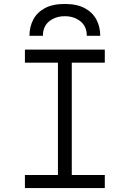

<svg xmlns="http://www.w3.org/2000/svg" viewBox="-20 -951 656 971"><path d="M273 0V-700H343V0ZM106 0V-66H510V0ZM106 -634V-700H510V-634ZM129 -770Q129 -814.5 147.8 -851Q166.5 -887.5 206 -909.2Q245.5 -931 308 -931Q370 -931 409.5 -909.2Q449 -887.5 468 -851Q487 -814.5 487 -770H419Q419 -818 386.5 -843.5Q354 -869 308 -869Q261.5 -869 229.2 -843.5Q197 -818 197 -770Z"/></svg>

Font: Overpass Mono Light Light
Style: Regular
Weight: 300
Monospace: yes
Version: Version 4.000